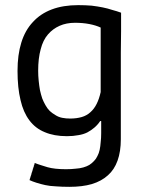

<svg xmlns="http://www.w3.org/2000/svg" viewBox="-20 -517 564 744"><path d="M449.2 -467.8Q433.6 -473.6 415 -478.5Q397.5 -484.4 377.9 -488.3Q358.4 -492.2 335 -495.1Q310.5 -497.1 283.2 -497.1Q224.6 -497.1 180.7 -480.5Q136.7 -463.9 107.4 -431.6Q77.1 -399.4 62.5 -351.6Q47.9 -304.7 47.9 -242.2Q47.9 -176.8 59.6 -128.9Q70.3 -82 93.8 -50.8Q117.2 -19.5 153.3 -4.9Q189.5 10.7 239.3 10.7Q263.7 10.7 283.2 6.8Q302.7 3.9 318.4 -3.9Q333 -11.7 345.7 -22.5Q358.4 -33.2 368.2 -47.9Q369.1 -47.9 372.1 -47.9Q372.1 -36.1 372.1 -1Q372.1 18.6 370.1 34.2Q369.1 49.8 366.2 63.5Q363.3 77.1 357.4 87.9Q352.5 98.6 344.7 106.4Q336.9 115.2 326.2 122.1Q316.4 127.9 302.7 131.8Q289.1 135.7 272.5 136.7Q255.9 138.7 235.4 138.7Q213.9 138.7 195.3 136.7Q177.7 134.8 164.1 130.9Q151.4 127 138.7 123Q126 119.1 114.3 114.3Q114.3 115.2 114.3 116.2Q114.3 116.2 114.3 117.2Q114.3 117.2 113.3 118.2Q113.3 118.2 113.3 119.1Q113.3 119.1 113.3 120.1Q113.3 120.1 113.3 121.1Q113.3 121.1 112.3 122.1Q112.3 122.1 112.3 123Q112.3 123 112.3 124Q112.3 124 111.3 124Q111.3 124 111.3 125Q111.3 125 111.3 126Q111.3 126 111.3 127Q111.3 127 110.4 128.9Q110.4 128.9 110.4 129.9Q110.4 129.9 109.4 130.9Q109.4 130.9 109.4 131.8Q109.4 131.8 109.4 131.8Q109.4 131.8 109.4 132.8Q109.4 132.8 108.4 134.8Q108.4 134.8 108.4 135.7Q108.4 135.7 108.4 136.7Q108.4 136.7 107.4 136.7Q107.4 136.7 107.4 137.7Q107.4 137.7 107.4 138.7Q107.4 138.7 107.4 139.6Q107.4 139.6 106.4 140.6Q106.4 140.6 106.4 140.6Q106.4 140.6 106.4 142.6Q106.4 142.6 106.4 143.6Q106.4 143.6 105.5 143.6Q105.5 143.6 105.5 144.5Q105.5 144.5 105.5 145.5Q105.5 145.5 105.5 145.5Q105.5 145.5 104.5 147.5Q104.5 147.5 104.5 148.4Q104.5 148.4 104.5 149.4Q104.5 149.4 103.5 150.4Q103.5 150.4 103.5 150.4Q103.5 150.4 103.5 151.4Q103.5 151.4 103.5 151.4Q103.5 152.3 102.5 153.3Q102.5 153.3 102.5 153.3Q102.5 153.3 102.5 154.3Q102.5 154.3 102.5 155.3Q102.5 155.3 101.6 156.2Q101.6 156.2 101.6 156.2Q101.6 156.2 101.6 157.2Q101.6 157.2 101.6 158.2Q101.6 158.2 101.6 159.2Q101.6 159.2 100.6 160.2Q100.6 160.2 100.6 161.1Q100.6 161.1 100.6 162.1Q100.6 162.1 99.6 163.1Q99.6 163.1 99.6 164.1Q99.6 164.1 99.6 165Q99.6 165 98.6 166Q98.6 166 98.6 167Q98.6 167 98.6 168Q98.6 168 97.7 168.9Q97.7 168.9 97.7 169.9Q97.7 169.9 97.7 170.9Q97.7 170.9 97.7 170.9Q97.7 170.9 96.7 172.9Q96.7 172.9 96.7 173.8Q96.7 173.8 96.7 173.8Q96.7 173.8 95.7 175.8Q95.7 175.8 95.7 176.8Q95.7 176.8 95.7 177.7Q95.7 177.7 94.7 178.7Q94.7 178.7 94.7 179.7Q94.7 179.7 94.7 180.7Q94.7 180.7 93.8 180.7Q106.4 186.5 122.1 191.4Q137.7 196.3 155.3 200.2Q172.9 204.1 196.3 205.1Q219.7 207 249 207Q298.8 207 335.9 196.3Q374 184.6 398.4 162.1Q422.9 140.6 435.5 105.5Q448.2 70.3 448.2 22.5Q448.2 -72.3 448.2 -156.2Q448.2 -240.2 448.2 -313.5Q449.2 -356.4 449.2 -395.5Q449.2 -433.6 449.2 -467.8ZM194.3 -71.3Q182.6 -78.1 172.9 -86.9Q163.1 -96.7 156.2 -109.4Q149.4 -121.1 143.6 -135.7Q138.7 -150.4 134.8 -168Q131.8 -184.6 129.9 -204.1Q127.9 -222.7 127.9 -243.2Q127.9 -291 137.7 -326.2Q146.5 -361.3 166 -383.8Q184.6 -405.3 210.9 -417Q237.3 -428.7 270.5 -428.7Q300.8 -428.7 326.2 -423.8Q351.6 -418.9 370.1 -410.2Q370.1 -327.1 370.1 -160.2Q364.3 -133.8 354.5 -114.3Q344.7 -94.7 330.1 -82Q316.4 -69.3 296.9 -63.5Q276.4 -57.6 252 -57.6Q235.4 -57.6 220.7 -60.5Q206.1 -63.5 194.3 -71.3Z"/></svg>

Font: Aptus Gothic JP
Style: Medium
Weight: 400
Designer: Fuminori Ogawa / Motoya
Version: Version 1